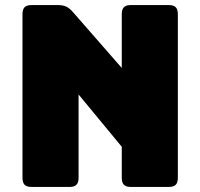

<svg xmlns="http://www.w3.org/2000/svg" viewBox="-20 -740 793 760"><path d="M255 0H105Q86 0 77.5 -8.5Q69 -17 69 -36V-684Q69 -703 77.5 -711.5Q86 -720 105 -720H209Q228 -720 241.5 -714Q255 -708 268 -693L462 -471V-684Q462 -703 470.5 -711.5Q479 -720 498 -720H648Q667 -720 675.5 -711.5Q684 -703 684 -684V-36Q684 -17 675.5 -8.5Q667 0 648 0H498Q479 0 470.5 -8.5Q462 -17 462 -36V-159L291 -366V-36Q291 -17 282.5 -8.5Q274 0 255 0Z"/></svg>

Font: Bungee
Style: Regular
Weight: 400
Designer: David Jonathan Ross
Foundry: David Jonathan Ross
Version: Version 1.000;PS 1.0;hotconv 1.0.72;makeotf.lib2.5.5900